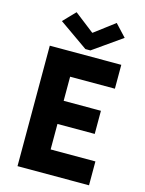

<svg xmlns="http://www.w3.org/2000/svg" viewBox="-137 -1027 837 1108"><g transform="rotate(15 281.0 -473.0)"><path d="M79.6 0V-719.7H506.8V-577.1H239.3V-433.1H461.9V-294.9H239.3V-142.6H506.8V0ZM179.2 -946.3 296.4 -855.5H298.8L418.9 -946.3L485.4 -875L313 -753.9H283.2L110.4 -875Z"/></g></svg>

Font: Reddit Mono ExtraBold
Style: Regular
Weight: 800
Monospace: yes
Designer: Stephen Hutchings
Foundry: Reddit
Version: Version 1.014